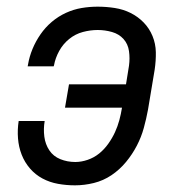

<svg xmlns="http://www.w3.org/2000/svg" viewBox="-20 -548 540 576"><path d="M205 8Q179 8 154 3.5Q129 -1 107.5 -12.5Q86 -24 70 -42.5Q54 -61 45 -84Q36 -107 34 -133Q32 -159 36 -185H114Q110 -161 113 -138Q116 -115 128 -97Q140 -79 161 -70.5Q182 -62 206 -62Q224 -62 243 -68.5Q262 -75 277.5 -87.5Q293 -100 305 -117Q317 -134 325 -151.5Q333 -169 338 -187.5Q343 -206 346 -225H175L187 -295H358L367 -351Q370 -373 367 -394.5Q364 -416 350.5 -431Q337 -446 316 -452Q295 -458 273 -458Q251 -458 228.5 -452Q206 -446 187.5 -431Q169 -416 157.5 -395Q146 -374 142 -352L141 -349H63L64 -354Q68 -378 77.5 -401Q87 -424 101.5 -445Q116 -466 135.5 -482.5Q155 -499 178 -509.5Q201 -520 225 -524Q249 -528 273 -528Q299 -528 324.5 -524Q350 -520 372 -509Q394 -498 411 -480.5Q428 -463 437.5 -440Q447 -417 447.5 -391.5Q448 -366 444 -339L424 -219Q419 -192 411.5 -164.5Q404 -137 390.5 -111Q377 -85 358 -62Q339 -39 314.5 -22.5Q290 -6 261.5 1Q233 8 205 8Z"/></svg>

Font: Iosevka Curly
Style: Italic
Weight: 400
Italic angle: -9°
Monospace: yes
Designer: Belleve Invis
Foundry: Belleve Invis
Version: Version 22.1.2; ttfautohint (v1.8.4)